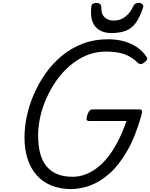

<svg xmlns="http://www.w3.org/2000/svg" viewBox="-20 -1286 1036 1325"><path d="M467 19Q393 18 334 -6Q275 -30 233.5 -76.5Q192 -123 170.5 -189Q149 -255 149 -338Q149 -408 165 -484Q181 -560 214 -636Q247 -712 295 -780Q343 -848 407 -901Q471 -954 550.5 -984.5Q630 -1015 724 -1015Q786 -1015 836 -1001Q886 -987 925 -960.5Q964 -934 991 -894Q999 -883 994.5 -874.5Q990 -866 976 -855Q963 -845 953 -843.5Q943 -842 929 -854Q904 -879 873.5 -896Q843 -913 803.5 -921.5Q764 -930 710 -930Q640 -930 578.5 -904.5Q517 -879 465 -835Q413 -791 372 -733.5Q331 -676 302 -611.5Q273 -547 258 -480.5Q243 -414 243 -353Q243 -282 257 -228.5Q271 -175 300.5 -139Q330 -103 375 -84.5Q420 -66 481 -66Q523 -66 564.5 -80.5Q606 -95 646 -124.5Q686 -154 723 -200Q760 -246 792.5 -308.5Q825 -371 853 -451H596Q581 -451 578 -460Q575 -469 582 -491Q590 -514 598.5 -522.5Q607 -531 622 -531H941Q956 -531 959 -522.5Q962 -514 956 -491Q916 -347 860 -248.5Q804 -150 738.5 -91Q673 -32 603.5 -6.5Q534 19 467 19ZM749 -1058Q676 -1058 638 -1102.5Q600 -1147 610 -1239Q612 -1254 621 -1260Q630 -1266 645 -1266Q660 -1266 669.5 -1258.5Q679 -1251 679 -1239Q678 -1188 702.5 -1166Q727 -1144 765 -1144Q811 -1144 844.5 -1170.5Q878 -1197 896 -1236Q904 -1254 913 -1260Q922 -1266 936 -1266Q953 -1266 962.5 -1257Q972 -1248 967 -1233Q944 -1164 915.5 -1126Q887 -1088 846.5 -1073Q806 -1058 749 -1058Z"/></svg>

Font: Playwrite AU TAS
Style: Regular
Weight: 400
Designer: Veronika Burian, José Scaglione
Foundry: TypeTogether
Version: Version 1.002